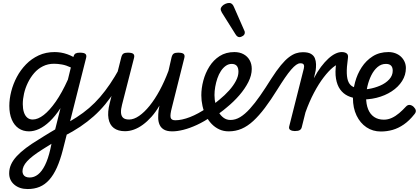

<svg xmlns="http://www.w3.org/2000/svg" viewBox="-20 -871 2831 1298"><path d="M167 407Q112 407 77 377.5Q42 348 42 301Q42 269 55 240.5Q68 212 93.5 184.5Q119 157 155.5 129.5Q192 102 240 73Q259 61 277.5 49.5Q296 38 315 26.5Q334 15 353 4L389 -140Q353 -85 316 -50Q279 -15 244 1Q209 17 176 17Q136 17 106 -3.5Q76 -24 59.5 -63Q43 -102 43 -155Q43 -202 56 -253Q69 -304 94 -351Q119 -398 156 -436Q193 -474 241.5 -496.5Q290 -519 349 -519Q371 -519 392 -515.5Q413 -512 434.5 -504.5Q456 -497 476 -486L478 -491Q482 -505 492 -510Q502 -515 520 -515Q549 -515 558 -506Q567 -497 562 -479L405 142Q387 212 364.5 262Q342 312 313 344.5Q284 377 248 392Q212 407 167 407ZM181 329Q211 329 237 308.5Q263 288 284 246Q305 204 320 139L328 101Q317 108 306 115Q295 122 284 128.5Q273 135 261 143Q228 164 203.5 183Q179 202 163 219.5Q147 237 139.5 254Q132 271 132 287Q132 299 137.5 309Q143 319 154 324Q165 329 181 329ZM201 -63Q236 -63 275.5 -93.5Q315 -124 357 -184Q399 -244 439 -333L459 -415Q427 -430 398.5 -435Q370 -440 345 -440Q304 -440 270 -423Q236 -406 211 -377Q186 -348 168.5 -312Q151 -276 142.5 -238.5Q134 -201 134 -167Q134 -136 141.5 -112.5Q149 -89 164 -76Q179 -63 201 -63Z M415 48Q403 55 393.5 48Q384 41 380 27.5Q376 14 379.5 0.5Q383 -13 396 -19Q451 -48 497 -77.5Q543 -107 582.5 -141Q622 -175 656.5 -215Q691 -255 723.5 -303Q756 -351 788 -409Q797 -424 810 -423Q823 -422 830 -411Q837 -400 828 -383Q795 -317 761.5 -263.5Q728 -210 691.5 -166Q655 -122 613.5 -85Q572 -48 523 -15Q474 18 415 48Z M825 16Q778 16 749.5 -5.5Q721 -27 713.5 -70Q706 -113 722 -175L800 -484Q805 -503 815 -509Q825 -515 844 -515Q873 -515 882 -506Q891 -497 886 -479L805 -163Q797 -133 798 -110.5Q799 -88 811.5 -75.5Q824 -63 853 -63Q885 -63 920.5 -87.5Q956 -112 991.5 -156Q1027 -200 1059.5 -260Q1092 -320 1119 -392L1140 -484Q1145 -503 1155 -509Q1165 -515 1184 -515Q1213 -515 1222 -506Q1231 -497 1226 -479L1142 -144Q1129 -95 1133.5 -76.5Q1138 -58 1164 -58Q1178 -58 1185 -46.5Q1192 -35 1190 -20.5Q1188 -6 1177 5.5Q1166 17 1144 17Q1109 17 1088.5 5Q1068 -7 1059 -27.5Q1050 -48 1049.5 -73Q1049 -98 1052 -124L1058 -157Q1033 -114 1004.5 -82Q976 -50 946 -28Q916 -6 885.5 5Q855 16 825 16Z M1146 17Q1127 17 1120.5 5.5Q1114 -6 1118 -20.5Q1122 -35 1134 -46.5Q1146 -58 1165 -58Q1209 -58 1264.5 -79.5Q1320 -101 1381 -143Q1393 -152 1403 -147Q1413 -142 1419 -130.5Q1425 -119 1424 -106Q1423 -93 1412 -85Q1360 -49 1311 -26.5Q1262 -4 1220 6.5Q1178 17 1146 17Z M1382 -136Q1404 -150 1424 -165.5Q1444 -181 1463 -197Q1500 -227 1529 -259.5Q1558 -292 1575 -324.5Q1592 -357 1592 -386Q1592 -413 1580.5 -426Q1569 -439 1546 -439Q1532 -439 1525.5 -451Q1519 -463 1520.5 -479Q1522 -495 1533 -507Q1544 -519 1564 -519Q1600 -519 1626.5 -504.5Q1653 -490 1667.5 -464.5Q1682 -439 1682 -405Q1682 -362 1659 -316.5Q1636 -271 1598 -227Q1560 -183 1512 -144Q1490 -125 1465 -107Q1440 -89 1414 -73Z M1526 17Q1491 17 1462 3.5Q1433 -10 1410.5 -33.5Q1388 -57 1372.5 -88Q1357 -119 1349 -154.5Q1341 -190 1341 -227Q1341 -275 1354.5 -326Q1368 -377 1395.5 -421Q1423 -465 1465 -492Q1507 -519 1565 -519Q1577 -519 1582 -507Q1587 -495 1585 -479Q1583 -463 1573.5 -451Q1564 -439 1547 -439Q1525 -439 1506.5 -426Q1488 -413 1473.5 -391Q1459 -369 1449.5 -341Q1440 -313 1435 -284Q1430 -255 1430 -228Q1430 -196 1437.5 -166Q1445 -136 1458.5 -112.5Q1472 -89 1492 -74.5Q1512 -60 1538 -60Q1572 -60 1604 -79.5Q1636 -99 1669.5 -136Q1703 -173 1738.5 -224Q1774 -275 1814 -339Q1850 -395 1879 -430Q1908 -465 1933 -484Q1958 -503 1980.5 -510.5Q2003 -518 2026 -518Q2038 -518 2042.5 -506.5Q2047 -495 2044.5 -480.5Q2042 -466 2033 -454.5Q2024 -443 2009 -443Q1997 -443 1982 -432.5Q1967 -422 1948 -400Q1929 -378 1906 -344.5Q1883 -311 1855 -266Q1811 -195 1771 -142Q1731 -89 1692.5 -53.5Q1654 -18 1613.5 -0.5Q1573 17 1526 17Z M1598 -620Q1592 -620 1585 -624.5Q1578 -629 1571 -641L1480 -786Q1477 -793 1474.5 -798Q1472 -803 1472 -809Q1472 -819 1481 -829Q1490 -839 1503.5 -845Q1517 -851 1530 -851Q1551 -851 1562 -823L1630 -668Q1633 -663 1634 -659Q1635 -655 1635 -651Q1635 -637 1622.5 -628.5Q1610 -620 1598 -620Z M1973 15Q1956 15 1943.5 8Q1931 1 1935 -16L2034 -408Q2038 -424 2033.5 -433.5Q2029 -443 2013 -443Q2000 -443 1994.5 -454.5Q1989 -466 1991 -480.5Q1993 -495 2003 -506.5Q2013 -518 2029 -518Q2063 -518 2082 -507Q2101 -496 2108.5 -477.5Q2116 -459 2116.5 -437Q2117 -415 2114 -394L2102 -342Q2125 -386 2150 -419Q2175 -452 2199.5 -474.5Q2224 -497 2247 -508Q2270 -519 2290 -519Q2309 -519 2316.5 -507Q2324 -495 2322 -479Q2320 -463 2309 -451Q2298 -439 2278 -439Q2260 -439 2231 -415.5Q2202 -392 2168.5 -348.5Q2135 -305 2103 -244.5Q2071 -184 2045 -111L2020 -11Q2017 2 2006.5 8.5Q1996 15 1973 15Z M2401 -205Q2362 -208 2331 -223Q2300 -238 2279.5 -266.5Q2259 -295 2251.5 -339Q2244 -383 2253 -444L2291 -519Q2311 -519 2323.5 -510Q2336 -501 2332 -477Q2323 -414 2324.5 -375Q2326 -336 2337 -314.5Q2348 -293 2367.5 -284Q2387 -275 2413 -273Q2427 -272 2433 -261Q2439 -250 2438 -236.5Q2437 -223 2428 -213.5Q2419 -204 2401 -205Z M2555 18Q2500 18 2457.5 -10.5Q2415 -39 2390.5 -90Q2366 -141 2366 -208Q2366 -261 2380.5 -315.5Q2395 -370 2425 -416Q2455 -462 2500 -490.5Q2545 -519 2606 -519Q2632 -519 2654 -510.5Q2676 -502 2691.5 -487Q2707 -472 2715.5 -452.5Q2724 -433 2724 -411Q2724 -364 2698.5 -323.5Q2673 -283 2628 -253.5Q2583 -224 2524.5 -209.5Q2466 -195 2402 -200L2400 -268Q2432 -263 2472 -269.5Q2512 -276 2549.5 -292Q2587 -308 2611 -334Q2635 -360 2635 -393Q2635 -416 2623.5 -427.5Q2612 -439 2589 -439Q2557 -439 2532 -417.5Q2507 -396 2490 -361.5Q2473 -327 2464 -288Q2455 -249 2455 -214Q2455 -167 2468.5 -133Q2482 -99 2509 -80.5Q2536 -62 2575 -62Q2603 -62 2629 -74Q2655 -86 2679 -106.5Q2703 -127 2724 -150Q2737 -164 2751.5 -161.5Q2766 -159 2777 -148Q2789 -136 2791 -124Q2793 -112 2781 -98Q2747 -55 2710 -29.5Q2673 -4 2634.5 7Q2596 18 2555 18Z"/></svg>

Font: Playwrite DE SAS
Style: Regular
Weight: 400
Designer: Veronika Burian, José Scaglione
Foundry: TypeTogether
Version: Version 1.002